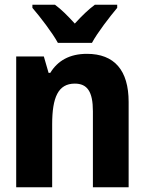

<svg xmlns="http://www.w3.org/2000/svg" viewBox="-20 -786 603 806"><path d="M223 -606H366C389 -649 441 -716 472 -753V-766H378C350 -745 325 -721 294 -687C264 -720 238 -746 211 -766H116V-753C148 -716 201 -647 223 -606ZM48 0H199V-264C199 -377 224 -435 294 -435C346 -435 370 -402 370 -319V0H520V-358C520 -491 460 -560 345 -560C272 -560 222 -531 191 -480H184L164 -549H48Z"/></svg>

Font: Noto Sans Mono SemiCondensed ExtraBold
Style: Regular
Weight: 800
Width: 4
Designer: Monotype Design Team
Foundry: Monotype Imaging Inc.
Version: Version 2.014